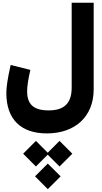

<svg xmlns="http://www.w3.org/2000/svg" viewBox="-20 -720 735 1389"><path d="M239.7 484.4 325.2 398.9 410.6 484.4 503.4 392.1 410.6 299.3 325.2 384.8 239.7 299.3 147.5 392.1ZM325.7 648.4 418.5 555.7 325.7 463.4 233.4 555.7ZM332 78.6C224.6 78.6 176.3 36.1 176.3 -59.1C176.3 -96.2 184.1 -147.9 199.7 -214.4L57.1 -250C45.9 -199.2 37.6 -158.7 33.2 -127.9C28.3 -97.2 25.9 -70.3 25.9 -46.9C25.9 142.1 129.9 245.1 319.3 245.1C525.4 245.1 657.7 121.1 657.7 -73.2V-700.2H498.5V-85.9C498.5 25.9 445.8 78.6 332 78.6Z"/></svg>

Font: Estedad ExtraBold
Style: Regular
Weight: 800
Designer: Amin Abedi
Version: Version 7.3